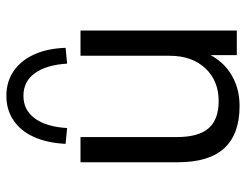

<svg xmlns="http://www.w3.org/2000/svg" viewBox="-106 -675 789 617"><g transform="rotate(-90 288.5 -366.5)"><path d="M256.4 8.9Q166.5 8.9 121.1 -39.9Q75.6 -88.8 75.6 -189.6V-502.3H156.6V-192.2Q156.6 -122.9 184.9 -90.6Q213.2 -58.3 272 -58.3Q337.6 -58.3 377.7 -101.3Q417.8 -144.4 417.8 -215.8V-502.3H498.8V0H419.8V-113.1H432.7Q411.8 -54.8 365.3 -22.9Q318.7 8.9 256.4 8.9ZM185.5 -545.3 134.7 -550.2Q137.7 -609.7 156.9 -652.1Q176.1 -694.6 210.1 -717.5Q244.2 -740.5 289 -740.5Q334.3 -740.5 368.1 -717.5Q401.9 -694.6 421.6 -652.1Q441.3 -609.7 443.3 -550.2L392.5 -545.3Q388.5 -612.2 361.8 -649Q335.2 -685.7 289 -685.7Q243.3 -685.7 216.4 -649Q189.5 -612.2 185.5 -545.3Z"/></g></svg>

Font: Mulish ExtraLight
Style: Regular
Weight: 200
Designer: Vernon Adams
Foundry: Vernon Adams
Version: Version 3.603